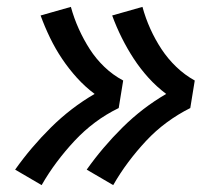

<svg xmlns="http://www.w3.org/2000/svg" viewBox="-20 -614 640 558"><path d="M309 -76 232 -121Q278 -186 336 -243.5Q394 -301 463 -341Q435 -362 411.5 -388Q388 -414 369 -443Q350 -472 334 -504Q318 -536 306 -569L394 -594Q403 -561 417 -530Q431 -499 449.5 -471Q468 -443 492.5 -419.5Q517 -396 546 -380L533 -300Q497 -282 464.5 -258Q432 -234 404.5 -204.5Q377 -175 353 -143Q329 -111 309 -76ZM101 -76 24 -121Q70 -186 128 -243.5Q186 -301 255 -341Q227 -362 203.5 -388Q180 -414 160.5 -443Q141 -472 125.5 -504Q110 -536 98 -569L186 -594Q195 -561 209 -530Q223 -499 241 -471Q259 -443 283.5 -419.5Q308 -396 338 -380L325 -300Q288 -282 256 -258Q224 -234 196.5 -204.5Q169 -175 145 -143Q121 -111 101 -76Z"/></svg>

Font: Iosevka Slab MdExObl
Style: Regular
Weight: 500
Width: 7
Italic angle: -9°
Monospace: yes
Designer: Belleve Invis
Foundry: Belleve Invis
Version: Version 11.1.1; ttfautohint (v1.8.3)